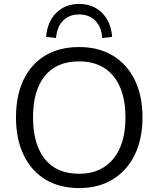

<svg xmlns="http://www.w3.org/2000/svg" viewBox="-20 -955 812 984"><path d="M61.9 -353Q61.9 -464.5 100.3 -545.3Q138.7 -626 211.2 -670Q283.8 -713.9 385.6 -713.9Q485.3 -713.9 558.2 -670Q631 -626 670.6 -545.3Q710.3 -464.5 710.3 -354Q710.3 -242.5 670.4 -161.2Q630.4 -80 557.6 -35.5Q484.8 8.9 385.6 8.9Q284.3 8.9 212 -35.5Q139.7 -80 100.8 -161.2Q61.9 -242.5 61.9 -353ZM149.2 -353Q149.2 -217 209.2 -140.8Q269.2 -64.5 385.6 -64.5Q497.9 -64.5 560.4 -140.5Q623 -216.5 623 -353Q623 -490 560.9 -565.2Q498.9 -640.5 385.6 -640.5Q269.2 -640.5 209.2 -565.2Q149.2 -490 149.2 -353ZM267.2 -760 216.4 -766.3Q222.9 -844.8 268.9 -889.8Q315 -934.8 385.6 -934.8Q456.2 -934.8 502.2 -889.8Q548.3 -844.8 554.8 -766.3L503.9 -760Q499.9 -818 468.1 -849.4Q436.2 -880.9 385.1 -880.9Q334.5 -880.9 303.3 -849.4Q272.2 -818 267.2 -760Z"/></svg>

Font: Mulish ExtraLight
Style: Regular
Weight: 200
Designer: Vernon Adams
Foundry: Vernon Adams
Version: Version 3.603